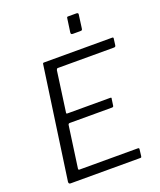

<svg xmlns="http://www.w3.org/2000/svg" viewBox="-170 -1058 965 1161"><g transform="rotate(-20 312.5 -477.0)"><path d="M170 -732Q171 -739 172.5 -740.5Q174 -742 180 -742H618Q627 -742 624 -731L619 -692Q618 -687 615.5 -684.5Q613 -682 606 -682H248Q242 -682 240 -680Q238 -678 236 -672L200 -412Q199 -408 200.5 -406Q202 -404 207 -404H482Q487 -404 488.5 -402Q490 -400 488 -395L482 -353Q481 -345 472 -345H200Q190 -345 189 -334L152 -69Q151 -60 158 -60H533Q539 -60 541 -58Q543 -56 542 -50L537 -8Q536 -3 534.5 -1.5Q533 0 527 0H80Q67 0 68 -14L170 -732ZM475 -940 464 -858Q463 -849 460 -847Q457 -845 448 -845H402Q394 -845 391.5 -848.5Q389 -852 390 -859L402 -944Q403 -951 404.5 -952.5Q406 -954 412 -954H465Q471 -954 474 -950.5Q477 -947 475 -940Z"/></g></svg>

Font: Libre Franklin Thin Light
Style: Italic
Weight: 300
Italic angle: -8°
Version: Version 3.000